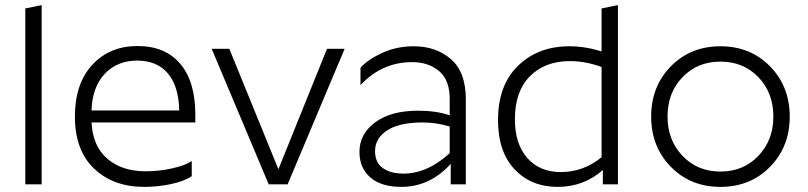

<svg xmlns="http://www.w3.org/2000/svg" viewBox="-20 -721 3160 751"><path d="M79 -688 143 -701V0H79Z M730 -32Q701 -12 649 -1Q597 10 544 10Q423 10 348 -61.5Q273 -133 273 -265Q273 -394 341 -467.5Q409 -541 518 -541Q626 -541 685 -471.5Q744 -402 744 -273V-242H338Q343 -148 400.5 -99.5Q458 -51 549 -51Q600 -51 651.5 -62Q703 -73 730 -91ZM516 -484Q439 -484 390 -432.5Q341 -381 338 -289H681Q679 -384 636.5 -434Q594 -484 516 -484Z M1031 0 808 -530H877L1069 -59L1259 -530H1328L1105 0Z M1558 -42Q1652 -42 1739 -122V-226Q1687 -242 1633 -242Q1542 -242 1494.5 -211Q1447 -180 1447 -130Q1447 -85 1477.5 -63.5Q1508 -42 1558 -42ZM1739 -334Q1739 -408 1697.5 -443Q1656 -478 1592 -478Q1474 -478 1390 -388V-456Q1420 -489 1476 -514.5Q1532 -540 1598 -540Q1686 -540 1744 -489.5Q1802 -439 1802 -333V0H1743V-80Q1661 10 1550 10Q1471 10 1428.5 -27Q1386 -64 1386 -127Q1386 -197 1447.5 -242.5Q1509 -288 1615 -288Q1687 -288 1739 -270Z M2209 -482Q2112 -482 2053 -423Q1994 -364 1994 -254Q1994 -158 2042.5 -103Q2091 -48 2174 -48Q2262 -48 2333 -106V-459Q2270 -482 2209 -482ZM2338 0V-56Q2263 10 2161 10Q2058 10 1993 -58.5Q1928 -127 1928 -251Q1928 -388 2006.5 -464Q2085 -540 2207 -540Q2269 -540 2333 -520V-688L2397 -701V0Z M2604 -68.5Q2681 10 2798 10Q2915 10 2992 -68.5Q3069 -147 3069 -265Q3069 -383 2992 -461.5Q2915 -540 2798 -540Q2681 -540 2604 -461.5Q2527 -383 2527 -265Q2527 -147 2604 -68.5ZM2591 -265Q2591 -358 2649.5 -419Q2708 -480 2798 -480Q2888 -480 2946.5 -419Q3005 -358 3005 -265Q3005 -173 2946.5 -111.5Q2888 -50 2798 -50Q2708 -50 2649.5 -111.5Q2591 -173 2591 -265Z"/></svg>

Font: Roundo
Style: Regular
Weight: 400
Designer: Namrata Goyal (Gurmukhi), Shiva Nallaperumal (Latin)
Foundry: Indian Type Foundry
Version: Version 1.000;PS 1.0;hotconv 1.0.88;makeotf.lib2.5.647800